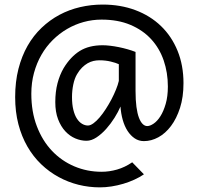

<svg xmlns="http://www.w3.org/2000/svg" viewBox="-20 -706 871 841"><path d="M415 -441.9Q402.3 -441.9 389.4 -439Q376.5 -436 364 -429Q351.6 -421.9 339.6 -410.2Q327.6 -398.4 317.4 -380.9Q306.6 -362.8 301 -335.9Q295.4 -309.1 295.4 -280.8Q295.4 -248.5 301.3 -224.9Q307.1 -201.2 317.1 -186Q327.1 -170.9 339.6 -163.6Q352.1 -156.2 365.2 -156.2Q376 -156.2 389.4 -166Q402.8 -175.8 416.5 -191.9Q430.2 -208 443.6 -228.8Q457 -249.5 468.3 -271Q479.5 -292.5 488 -313.5Q496.6 -334.5 500.5 -351.6V-424.8Q488.3 -430.7 465.3 -436.3Q442.4 -441.9 415 -441.9ZM783.7 -341.8Q783.7 -280.8 768.6 -233.6Q753.4 -186.5 729 -154.1Q704.6 -121.6 673.6 -104.7Q642.6 -87.9 610.4 -87.9Q587.9 -87.9 569.8 -100.1Q551.8 -112.3 538.6 -132.8Q525.4 -153.3 517.6 -180.9Q509.8 -208.5 507.8 -239.3Q498 -216.3 481.7 -190.2Q465.3 -164.1 445.3 -141.6Q425.3 -119.1 402.8 -104.2Q380.4 -89.4 358.9 -89.4Q334.5 -89.4 310.1 -99.6Q285.6 -109.9 266.1 -130.9Q246.6 -151.9 234.4 -183.6Q222.2 -215.3 222.2 -258.8Q222.2 -304.2 231.9 -341.3Q241.7 -378.4 258.8 -407.7Q289.1 -457.5 329.3 -482.7Q369.6 -507.8 429.7 -507.8Q444.3 -507.8 462.9 -505.6Q481.4 -503.4 500.7 -499.5Q520 -495.6 538.8 -490.2Q557.6 -484.9 573.7 -478.5V-307.6Q573.7 -267.1 577.6 -238Q581.5 -209 588.6 -190.4Q595.7 -171.9 605 -162.8Q614.3 -153.8 625 -153.8Q637.2 -153.8 653.1 -164.6Q668.9 -175.3 682.6 -196.8Q696.3 -218.3 705.8 -251Q715.3 -283.7 715.3 -327.1Q715.3 -387.7 697 -441.2Q678.7 -494.6 642.1 -534.4Q605.5 -574.2 551 -597.2Q496.6 -620.1 424.8 -620.1Q384.8 -620.1 346.4 -609.6Q308.1 -599.1 273.9 -579.1Q239.7 -559.1 210.9 -530.5Q182.1 -502 161.4 -465.8Q140.6 -429.7 128.9 -386.7Q117.2 -343.8 117.2 -295.4Q117.2 -216.3 141.4 -153.1Q165.5 -89.8 207.3 -45.7Q249 -1.5 305.2 22.5Q361.3 46.4 424.8 46.4Q459 46.4 492.9 36.6Q526.9 26.9 559.1 4.9L610.4 57.6Q591.8 70.3 568.8 80.8Q545.9 91.3 520.5 98.9Q495.1 106.4 468.8 110.6Q442.4 114.7 417.5 114.7Q369.6 114.7 323.7 103.3Q277.8 91.8 236.6 69.3Q195.3 46.9 160.4 13.4Q125.5 -20 100.1 -64Q74.7 -107.9 60.5 -162.1Q46.4 -216.3 46.4 -280.8Q46.4 -348.1 60.8 -404.3Q75.2 -460.4 100.8 -505.4Q126.5 -550.3 162.1 -584.2Q197.8 -618.2 240.2 -640.9Q282.7 -663.6 330.8 -674.8Q378.9 -686 429.7 -686Q507.8 -686 573 -661.6Q638.2 -637.2 685.1 -592Q731.9 -546.9 757.8 -483.4Q783.7 -419.9 783.7 -341.8Z"/></svg>

Font: Andika Compact
Style: Regular
Weight: 400
Designer: Victor Gaultney, Annie Olsen, Julie Remington, Don Collingsworth, Eric Hays, Becca Hirsbrunner
Foundry: SIL International
Version: Version 5.000 ; LnSpcTght